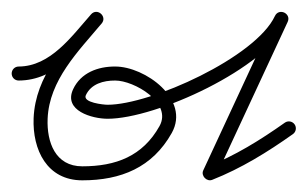

<svg xmlns="http://www.w3.org/2000/svg" viewBox="-32 -297 527 329"><path d="M0 -159C0 -159 0 -159 0 -159C64 -159.2 103.5 -212.9 142 -256.5C147.2 -262.5 145.2 -269.4 140.6 -273.3C136 -277.3 128.9 -278.2 123.8 -272.2C79.8 -219.8 28.6 -167.2 25.6 -94.5C25.6 -94.5 25.6 -94.5 25.6 -94.5C25.6 -94.5 25.6 -94.5 25.6 -94.5C23.5 -40.7 48.2 12 109 12C175.2 12 229.1 -9.9 262.3 -69.1C294.6 -126.9 216.3 -183.1 165.4 -183C165.4 -183 165.4 -183 165.4 -183C165.4 -183 165.5 -183 165.5 -183C135.9 -183.2 106.5 -172.4 93.3 -144.1C76.2 -107.3 126 -93.5 152.4 -93.5C235.5 -93.5 423.6 -179.5 460.9 -259.4C464.3 -266.7 460.5 -272.8 455.1 -275.3C449.6 -277.9 442.5 -276.8 439.1 -269.5C398.2 -181.4 357.2 -93.2 316.3 -5.1C314.1 -0.5 315.6 4.5 318.8 7.9C322 11.2 326.8 13 331.5 11.2C381.1 -8.3 426.6 -36.5 469.9 -67.2C475.3 -71 476.6 -78.5 472.8 -83.9C469 -89.3 461.5 -90.6 456.1 -86.8C414.3 -57.2 370.5 -30 322.7 -11.2C318.1 -9.3 320.8 -3 325.3 1.7C329.7 6.5 335.9 9.6 338 5.1C379 -83.1 419.9 -171.3 460.9 -259.4C464.3 -266.7 460.5 -272.8 455.1 -275.4C449.6 -277.9 442.5 -276.8 439.1 -269.6C406.2 -198.9 226.4 -117.5 152.4 -117.5C145.8 -117.5 109.1 -121.1 115.1 -133.9C124.2 -153.4 145.4 -159.1 165.3 -159C165.3 -159 165.4 -159 165.4 -159C165.4 -159 165.4 -159 165.4 -159C197.5 -159.1 263.8 -121 241.3 -80.9C212.5 -29.3 166.4 -12 109 -12C62.6 -12 48 -53.7 49.6 -93.5C49.6 -93.5 49.6 -93.5 49.6 -93.5C49.6 -93.5 49.6 -93.5 49.6 -93.5C52.3 -159.7 102.1 -209 142.2 -256.8C147.3 -262.8 145.3 -269.7 140.8 -273.6C136.3 -277.5 129.2 -278.3 124 -272.4C91.1 -235.2 54.7 -183.2 0 -183C-6.7 -183 -12 -177.6 -12 -171C-12 -164.3 -6.6 -159 0 -159Z"/></svg>

Font: FRB American Cursive Guidelines Arrows Light
Style: Italic
Weight: 300
Italic angle: -25°
Version: Version 2.0;Modular Font Editor K font №1